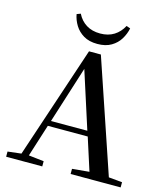

<svg xmlns="http://www.w3.org/2000/svg" viewBox="-134 -1049 1004 1153"><g transform="rotate(15 367.5 -473.0)"><path d="M200.2 -937 224.1 -945.8Q244.1 -905.3 280 -883.1Q315.9 -860.8 366.2 -860.8Q416 -860.8 451.7 -883.1Q487.3 -905.3 508.8 -945.8L533.2 -937Q525.9 -901.4 506.3 -869.1Q486.8 -836.9 452.1 -816.4Q417.5 -795.9 366.2 -795.9Q314.9 -795.9 280.5 -816.4Q246.1 -836.9 226.3 -869.1Q206.5 -901.4 200.2 -937ZM330.1 -630.9 217.8 -276.9H443.8ZM414.1 0V-32.2L520 -42L455.1 -244.1H207L143.1 -43L237.8 -32.2V0H13.2V-32.2L97.2 -42L330.1 -740.2H403.8L641.1 -40L725.1 -32.2V0Z"/></g></svg>

Font: Source Han Serif TW SemiBold
Style: Regular
Weight: 600
Designer: Ryoko NISHIZUKA Ë•øÂ°öÊ∂ºÂ≠ê (kana & ideographs); Frank Grie√ühammer (Latin, Greek & Cyrillic); Wenlong ZHANG Âº†ÊñáÈæô 
Foundry: Adobe
Version: Version 2.003;hotconv 1.1.1;makeotfexe 2.6.0